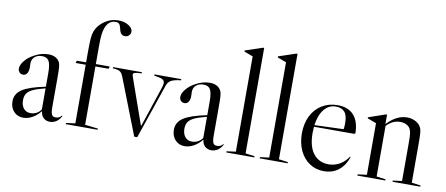

<svg xmlns="http://www.w3.org/2000/svg" viewBox="-66 -994 2934 1264"><g transform="rotate(10 1400.5 -361.5)"><path d="M43 -88Q43 -138 88.5 -168Q134 -198 243 -220V-311Q243 -369 230 -391.5Q217 -414 185 -414Q154 -414 135 -397.5Q116 -381 116 -353L117 -326Q117 -301 107.5 -286.5Q98 -272 81 -272Q66 -272 56.5 -282Q47 -292 47 -308Q47 -332 70.5 -360.5Q94 -389 131 -408Q176 -433 224 -433Q252 -433 271.5 -422Q291 -411 300 -391Q305 -378 306.5 -359Q308 -340 308 -286V-95Q308 -59 315 -45.5Q322 -32 340 -32Q367 -32 380 -51L384 -49Q372 -24 352 -10.5Q332 3 309 3Q283 3 266 -12.5Q249 -28 247 -54L244 -55Q221 -26 191 -9.5Q161 7 130 7Q92 7 67.5 -19.5Q43 -46 43 -88ZM243 -68V-209Q191 -196 162.5 -183Q134 -170 122 -152Q110 -134 110 -107Q110 -72 127 -51.5Q144 -31 173 -31Q194 -31 212.5 -40.5Q231 -50 243 -68Z M735 -674Q735 -659 724 -648.5Q713 -638 698 -638Q682 -638 672.5 -648Q663 -658 659 -679Q653 -704 645.5 -712Q638 -720 621 -720Q576 -720 555 -668Q547 -647 544 -619.5Q541 -592 541 -537V-424H634L629 -408H541V-18L628 -8V0H415V-8L476 -16V-408H409L414 -424H476V-482Q476 -555 478.5 -584Q481 -613 488 -632Q505 -676 547 -704.5Q589 -733 638 -733Q677 -733 706 -715.5Q735 -698 735 -674Z M1018 -363Q1026 -388 1046 -399.5Q1066 -411 1112 -416V-424H933V-416Q973 -410 988 -402.5Q1003 -395 1003 -379Q1003 -368 997 -348L907 -78H903L799 -373Q792 -393 792 -399Q792 -407 802.5 -410.5Q813 -414 849 -416V-424H656V-416Q690 -414 703.5 -405.5Q717 -397 726 -374L873 3H893Z M1122 -88Q1122 -138 1167.5 -168Q1213 -198 1322 -220V-311Q1322 -369 1309 -391.5Q1296 -414 1264 -414Q1233 -414 1214 -397.5Q1195 -381 1195 -353L1196 -326Q1196 -301 1186.5 -286.5Q1177 -272 1160 -272Q1145 -272 1135.5 -282Q1126 -292 1126 -308Q1126 -332 1149.5 -360.5Q1173 -389 1210 -408Q1255 -433 1303 -433Q1331 -433 1350.5 -422Q1370 -411 1379 -391Q1384 -378 1385.5 -359Q1387 -340 1387 -286V-95Q1387 -59 1394 -45.5Q1401 -32 1419 -32Q1446 -32 1459 -51L1463 -49Q1451 -24 1431 -10.5Q1411 3 1388 3Q1362 3 1345 -12.5Q1328 -28 1326 -54L1323 -55Q1300 -26 1270 -9.5Q1240 7 1209 7Q1171 7 1146.5 -19.5Q1122 -46 1122 -88ZM1322 -68V-209Q1270 -196 1241.5 -183Q1213 -170 1201 -152Q1189 -134 1189 -107Q1189 -72 1206 -51.5Q1223 -31 1252 -31Q1273 -31 1291.5 -40.5Q1310 -50 1322 -68Z M1614 -721H1606L1490 -682V-675L1549 -653V-16L1488 -8V0H1675V-8L1614 -16Z M1837 -721H1829L1713 -682V-675L1772 -653V-16L1711 -8V0H1898V-8L1837 -16Z M2295 -114 2299 -112 2295 -101Q2275 -48 2235.5 -19Q2196 10 2141 10Q2087 10 2045 -18Q2003 -46 1979.5 -96Q1956 -146 1956 -211Q1956 -276 1981 -327Q2006 -378 2052 -406Q2098 -434 2157 -434Q2227 -434 2264.5 -392.5Q2302 -351 2303 -272L2297 -267H2027Q2025 -241 2025 -226Q2025 -135 2062 -87.5Q2099 -40 2165 -40Q2199 -40 2230.5 -55.5Q2262 -71 2286 -102ZM2028 -278 2222 -285Q2225 -297 2225 -325Q2225 -379 2204.5 -401Q2184 -423 2146 -423Q2099 -423 2068 -384Q2037 -345 2028 -278Z M2785 -8V0H2599V-8L2660 -16V-271Q2660 -310 2658 -329Q2656 -348 2650 -361Q2642 -378 2623.5 -387.5Q2605 -397 2581 -397Q2530 -397 2490 -354V-16L2551 -8V0H2364V-8L2425 -16V-361L2366 -383V-390L2479 -429H2487V-366Q2551 -434 2621 -434Q2652 -434 2677.5 -420.5Q2703 -407 2714 -385Q2721 -372 2723 -349.5Q2725 -327 2725 -271V-16Z"/></g></svg>

Font: Libre Caslon Display
Style: Regular
Weight: 400
Designer: Pablo Impallari, Rodrigo Fuenzalida
Foundry: Pablo Impallari, Rodrigo Fuenzalida
Version: Version 1.100; ttfautohint (v1.6) -l 8 -r 50 -G 200 -x 14 -D